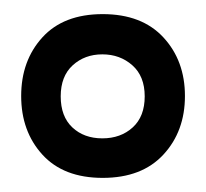

<svg xmlns="http://www.w3.org/2000/svg" viewBox="-20 -691 292 272"><path d="M40 -472Q10 -505 10 -555Q10 -605 40 -638Q70 -671 125.5 -671Q181 -671 211.5 -638Q242 -605 242 -555Q242 -505 211.5 -472Q181 -439 125.5 -439Q70 -439 40 -472ZM82.5 -510.5Q99 -495 125 -495Q151 -495 168 -510.5Q185 -526 185 -554.5Q185 -583 167.5 -598.5Q150 -614 125 -614Q100 -614 83 -598.5Q66 -583 66 -554.5Q66 -526 82.5 -510.5Z"/></svg>

Font: Imprima
Style: Regular
Weight: 400
Version: Version 1.001